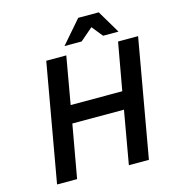

<svg xmlns="http://www.w3.org/2000/svg" viewBox="-132 -1047 1048 1157"><g transform="rotate(-15 391.5 -468.5)"><path d="M339 -794 463 -937H591L676 -794H580L525 -862L446 -794ZM80 0 210 -737H335L283 -441H605L658 -737H783L653 0H528L586 -331H264L205 0Z"/></g></svg>

Font: Tomorrow Medium
Style: Italic
Weight: 500
Italic angle: -10°
Designer: Tony de Marco, Monica Rizzolli
Foundry: Just in Type
Version: Version 2.002